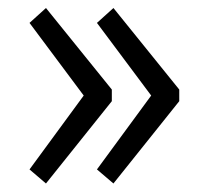

<svg xmlns="http://www.w3.org/2000/svg" viewBox="-20 -500 496 467"><path d="M51.8 -87.9 183.6 -267.6 51.8 -444.3 91.8 -480.5 252 -282.2V-253.9L91.8 -53.7ZM215.8 -87.9 347.7 -267.6 215.8 -444.3 255.9 -480.5 416 -282.2V-253.9L255.9 -53.7Z"/></svg>

Font: Reddit Sans Strawberry
Style: Regular
Weight: 400
Designer: Stephen Hutchings
Foundry: Reddit
Version: Version 1.013